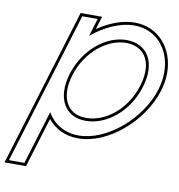

<svg xmlns="http://www.w3.org/2000/svg" viewBox="-112 -679 916 981"><g transform="rotate(10 346.5 -188.5)"><path d="M290 -490.6C356.7 -546.5 435.6 -582.5 508.2 -583C653.2 -583 735.5 -440 686.2 -282C637.3 -122 469.6 21 323.9 20C251.1 20 194.3 -15.8 161.9 -71.7L89.2 166L77 206H-3L9.2 166L146.2 -282L226 -543L238.2 -583H318.2L306 -543ZM226.2 -282C186.5 -152 240 -59 348.3 -60C457.3 -60 567.2 -151 606.2 -282C645.7 -411 593.5 -502 483.8 -503C374.8 -503 265.7 -411 226.2 -282ZM317.9 -530.7 338.5 -598H227.1L-23.3 221H88.1L167.2 -37.6C203.9 7.7 258.2 35 323.8 35C478.3 36.1 650 -112.3 700.5 -277.5C710.7 -310 715.5 -342 715.6 -372.6C715.7 -497.2 634.2 -598 508.2 -598C444.3 -597.6 376.5 -570.9 317.9 -530.7ZM240.6 -277.6C278.5 -401.7 383.3 -488 483.7 -488C499.2 -487.9 513.5 -485.7 526 -481.9C592.4 -461.9 624 -391.5 591.9 -286.3C554.3 -160.2 449.1 -75 348.3 -75C332.3 -74.9 318.1 -76.9 305.4 -80.7C240.6 -100.5 208.3 -172.2 240.6 -277.6Z"/></g></svg>

Font: Nordica Plus
Style: NordicaClassicLightOblOl
Weight: 300
Version: Version 1.01